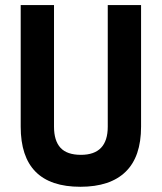

<svg xmlns="http://www.w3.org/2000/svg" viewBox="-20 -713 626 743"><path d="M290.9 9.8Q60.1 9.8 60.1 -222.7V-693.4H189V-222.7Q189 -168.5 214.1 -141.1Q239.3 -113.8 293.2 -113.8Q397 -113.8 397 -222.7V-693.4H525.9V-222.7Q525.9 -106.4 466.1 -48.3Q406.4 9.8 290.9 9.8Z"/></svg>

Font: Cascadia Code PL
Style: Regular
Weight: 400
Monospace: yes
Designer: Aaron Bell
Foundry: Saja Typeworks
Version: Version 2102.003